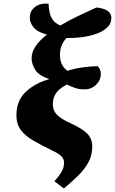

<svg xmlns="http://www.w3.org/2000/svg" viewBox="-20 -837 644 1076"><path d="M338 219 285 179Q311 150 325 126Q339 102 339 74Q339 56 326 41Q313 26 278 9Q214 -22 168 -48.5Q122 -75 97 -108Q72 -141 72 -190Q72 -273 123.5 -321.5Q175 -370 254 -393V-395Q198 -413 177.5 -446Q157 -479 157 -510Q157 -545 180 -578.5Q203 -612 243 -643Q188 -658 167.5 -684.5Q147 -711 147 -736Q147 -777 177.5 -799Q208 -821 252 -816Q253 -795 257 -772Q261 -749 274.5 -728Q288 -707 318 -694Q363 -721 415 -746Q467 -771 520 -795Q604 -787 604 -736Q604 -703 579 -681Q554 -659 515.5 -646Q477 -633 433.5 -628Q390 -623 353 -624Q337 -608 326.5 -584.5Q316 -561 316 -529Q316 -471 358 -440Q396 -453 444.5 -459.5Q493 -466 527 -466Q535 -459 540 -448Q545 -437 545 -422Q545 -387 518 -361.5Q491 -336 453 -336Q425 -336 402.5 -343.5Q380 -351 355 -363Q319 -346 297.5 -319.5Q276 -293 276 -252Q276 -218 298.5 -194.5Q321 -171 374 -147Q442 -116 469.5 -87.5Q497 -59 497 -16Q497 33 475.5 72.5Q454 112 418 147.5Q382 183 338 219Z"/></svg>

Font: Noto Serif Black
Style: Italic
Weight: 900
Italic angle: -12°
Designer: Monotype Design Team
Foundry: Monotype Imaging Inc.
Version: Version 2.013